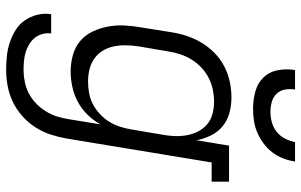

<svg xmlns="http://www.w3.org/2000/svg" viewBox="-202 -578 1003 640"><g transform="rotate(90 300.0 -258.5)"><path d="M214 223Q190 223 166.5 220.5Q143 218 121 210.5Q99 203 80 191Q61 179 48.5 161Q36 143 30 120Q24 97 28 73H92Q90 88 94 102.5Q98 117 107 128Q116 139 128.5 146.5Q141 154 154.5 158Q168 162 183 163.5Q198 165 214 165Q233 165 253 161Q273 157 291.5 147.5Q310 138 325.5 123Q341 108 352 90Q363 72 369 52.5Q375 33 378 13L395 -91Q382 -68 362.5 -48Q343 -28 319 -15.5Q295 -3 269.5 2.5Q244 8 219 8Q191 8 164 0.5Q137 -7 117 -24Q97 -41 85.5 -65.5Q74 -90 69 -116.5Q64 -143 65.5 -171.5Q67 -200 72 -228L88 -328Q92 -354 100.5 -379.5Q109 -405 123 -428.5Q137 -452 157.5 -472Q178 -492 202.5 -504.5Q227 -517 253.5 -522.5Q280 -528 306 -528Q332 -528 357.5 -521Q383 -514 402 -498Q421 -482 432 -459.5Q443 -437 448 -412L466 -520H586V-462H522L442 23Q437 50 428.5 76Q420 102 404.5 126Q389 150 367 169.5Q345 189 319.5 201Q294 213 267 218Q240 223 214 223ZM252 -50Q271 -50 290.5 -53.5Q310 -57 327.5 -66Q345 -75 360.5 -89.5Q376 -104 386.5 -121Q397 -138 403 -157Q409 -176 412 -195L429 -295Q433 -316 434 -337Q435 -358 431.5 -378Q428 -398 419 -416Q410 -434 395.5 -446.5Q381 -459 361 -464.5Q341 -470 320 -470Q300 -470 280 -466Q260 -462 241 -452.5Q222 -443 206 -428Q190 -413 179 -395Q168 -377 161.5 -357.5Q155 -338 152 -318L135 -218Q132 -198 131.5 -177Q131 -156 135 -136.5Q139 -117 149 -100Q159 -83 175 -71.5Q191 -60 211 -55Q231 -50 252 -50ZM343 -600Q314 -600 286 -607.5Q258 -615 239 -634.5Q220 -654 214.5 -682.5Q209 -711 214 -740H279Q276 -723 279 -706.5Q282 -690 293 -678.5Q304 -667 320 -662.5Q336 -658 353 -658Q370 -658 387.5 -662.5Q405 -667 419.5 -678.5Q434 -690 442.5 -706.5Q451 -723 454 -740H519Q516 -720 508.5 -700.5Q501 -681 488.5 -664.5Q476 -648 458.5 -635Q441 -622 422 -614Q403 -606 383 -603Q363 -600 343 -600Z"/></g></svg>

Font: Iosevka Etoile Light Oblique
Style: Regular
Weight: 300
Italic angle: -9°
Designer: Belleve Invis
Foundry: Belleve Invis
Version: Version 15.5.2; ttfautohint (v1.8.4)